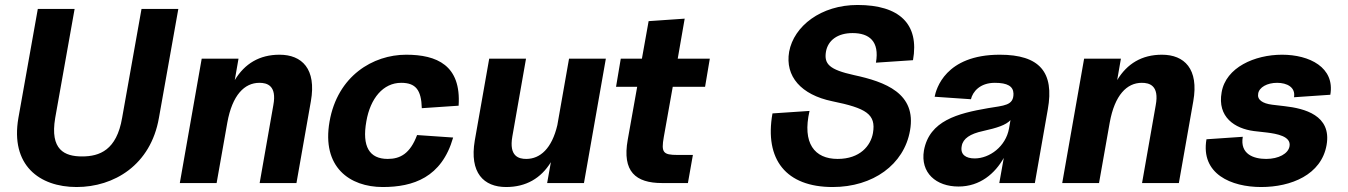

<svg xmlns="http://www.w3.org/2000/svg" viewBox="-20 -736 5419 772"><path d="M288 16C438 16 586 -72 619 -262L697 -700H549L471 -262C449 -132 380 -107 310 -107C240 -107 180 -133 202 -262L280 -700H132L54 -262C21 -72 138 16 288 16Z M1079 -313 1024 0H1172L1230 -329C1253 -459 1194 -516 1104 -516C1023 -516 964 -480 924 -414L939 -500H791L703 0H851L894 -243C914 -354 963 -403 1023 -403C1053 -403 1094 -393 1079 -313Z M1519 16C1641 16 1756 -22 1802 -183L1657 -193C1629 -118 1589 -97 1539 -97C1465 -97 1435 -147 1453 -248C1469 -341 1521 -403 1593 -403C1651 -403 1674 -375 1676 -301L1824 -311C1835 -474 1736 -516 1613 -516C1480 -516 1337 -431 1305 -247C1273 -64 1386 16 1519 16Z M2015 16C2095 16 2155 -19 2195 -84L2180 0H2328L2416 -500H2268L2221 -233C2199 -139 2152 -97 2096 -97C2066 -97 2026 -107 2040 -187L2095 -500H1947L1889 -171C1867 -41 1925 16 2015 16Z M2642 0H2746L2766 -113H2704C2646 -113 2638 -123 2649 -185L2685 -387H2815L2834 -500H2705L2733 -661L2588 -651L2561 -500H2476L2457 -387H2542L2504 -174C2481 -46 2536 0 2642 0Z M3328 16C3490 16 3615 -74 3639 -211C3666 -361 3539 -407 3414 -434C3314 -456 3293 -479 3301 -528C3309 -574 3348 -603 3408 -603C3475 -603 3517 -570 3502 -484L3651 -494C3677 -639 3597 -716 3428 -716C3281 -716 3172 -631 3153 -528C3136 -429 3201 -355 3326 -329C3463 -301 3503 -277 3490 -201C3481 -150 3438 -97 3348 -97C3255 -97 3205 -160 3235 -290L3086 -280C3053 -94 3141 16 3328 16Z M3834 14C3921 14 3981 -39 4016 -101L3998 0H4141L4193 -296C4220 -446 4160 -516 4000 -516C3780 -516 3744 -377 3738 -347L3884 -337C3891 -367 3920 -403 3980 -403C4031 -403 4054 -389 4055 -360C4056 -311 4017 -312 3952 -301C3831 -280 3717 -251 3695 -131C3680 -41 3744 14 3834 14ZM3847 -149C3852 -179 3881 -198 3932 -209C3990 -222 4024 -233 4043 -253L4037 -219C4024 -147 3959 -99 3899 -99C3864 -99 3840 -114 3847 -149Z M4627 -313 4572 0H4720L4778 -329C4801 -459 4742 -516 4652 -516C4571 -516 4512 -480 4472 -414L4487 -500H4339L4251 0H4399L4442 -243C4462 -354 4511 -403 4571 -403C4601 -403 4642 -393 4627 -313Z M5051 16C5171 16 5293 -33 5314 -153C5335 -273 5224 -300 5146 -309L5095 -315C5056 -320 5034 -335 5039 -360C5043 -385 5075 -403 5115 -403C5155 -403 5190 -385 5183 -345L5329 -355C5348 -465 5245 -516 5135 -516C5025 -516 4909 -465 4892 -365C4874 -265 4945 -219 5022 -209L5075 -203C5114 -198 5172 -188 5165 -148C5160 -118 5121 -97 5071 -97C5021 -97 4965 -116 4977 -186L4831 -176C4807 -36 4931 16 5051 16Z"/></svg>

Font: Uncut Sans
Style: Bold Italic
Weight: 700
Italic angle: -10°
Designer: Kasper Nordkvist
Foundry: Uncut Type
Version: Version 1.111;FEAKit 1.0